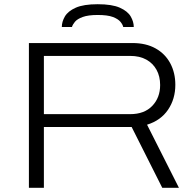

<svg xmlns="http://www.w3.org/2000/svg" viewBox="-20 -890 927 910"><path d="M117 0V-686H608Q672 -686 717.5 -660.5Q763 -635 787 -590Q811 -545 811 -488Q811 -421 776.5 -370Q742 -319 677 -299L828 0H749L604 -288H188V0ZM188 -349H597Q664 -349 701.5 -388Q739 -427 739 -487Q739 -528 722 -559Q705 -590 673.5 -607.5Q642 -625 597 -625H188ZM273 -762Q273 -787 287.5 -812Q302 -837 339 -853.5Q376 -870 443 -870Q511 -870 548 -853.5Q585 -837 599.5 -812Q614 -787 614 -762H564Q562 -773 551 -786.5Q540 -800 515 -809.5Q490 -819 443 -819Q398 -819 372 -809.5Q346 -800 335 -786.5Q324 -773 321 -762Z"/></svg>

Font: Archivo Expanded ExtraLight
Style: Regular
Weight: 250
Width: 7
Designer: Hector Gatti
Foundry: Omnibus-Type
Version: Version 2.001